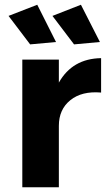

<svg xmlns="http://www.w3.org/2000/svg" viewBox="-20 -789 456 809"><path d="M216 -612 107 -602 16 -722 137 -769ZM401 -612 292 -602 201 -722 321 -769ZM228 -441Q285 -542 406 -544V-399Q325 -406 276.5 -367Q228 -328 228 -259V0H74V-538H228Z"/></svg>

Font: Montserrat-Arabic SemiBold
Style: Regular
Weight: 600
Designer: Mohamed Gaber
Foundry: Kief Type Foundry
Version: Version 5.008;PS 005.008;hotconv 1.0.88;makeotf.lib2.5.64775